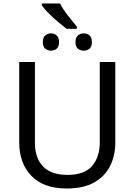

<svg xmlns="http://www.w3.org/2000/svg" viewBox="-20 -1069 771 1099"><path d="M640 -714V-252Q640 -178 610 -118.5Q580 -59 518.5 -24.5Q457 10 362 10Q229 10 159.5 -62.5Q90 -135 90 -254V-714H180V-251Q180 -164 226.5 -116Q273 -68 367 -68Q464 -68 507.5 -119.5Q551 -171 551 -252V-714ZM324 -1049Q341 -1015 369 -979.5Q397 -944 420 -916V-904H361Q338 -922 309 -946.5Q280 -971 255.5 -996Q231 -1021 219 -1039V-1049ZM272 -878Q291 -878 304.5 -866Q318 -854 318 -828Q318 -802 304.5 -790.5Q291 -779 272 -779Q253 -779 239 -790.5Q225 -802 225 -828Q225 -854 239 -866Q253 -878 272 -878ZM459 -878Q479 -878 492.5 -866Q506 -854 506 -828Q506 -802 492.5 -790.5Q479 -779 459 -779Q440 -779 426 -790.5Q412 -802 412 -828Q412 -854 426 -866Q440 -878 459 -878Z"/></svg>

Font: Noto IKEA Latin
Style: Regular
Weight: 400
Designer: Monotype Design Team
Foundry: Monotype Imaging Inc.
Version: Version 1.0